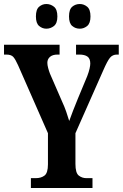

<svg xmlns="http://www.w3.org/2000/svg" viewBox="-20 -937 612 957"><path d="M134 0V-49H158Q185 -49 202 -62Q219 -75 219 -118V-273L70 -612Q57 -641 46.5 -653Q36 -665 11 -665H0V-714H277V-665H267Q242 -665 229 -653.5Q216 -642 216 -624Q216 -613 220 -598Q224 -583 229 -570L289 -432Q302 -404 310 -380.5Q318 -357 325 -334Q333 -357 344 -385Q355 -413 368 -445L415 -558Q423 -579 426.5 -595Q430 -611 430 -620Q430 -645 416 -655Q402 -665 375 -665H359V-714H572V-665H563Q541 -665 528 -649Q515 -633 495 -587L356 -273V-120Q356 -75 372.5 -62Q389 -49 411 -49H441V0ZM378 -794Q356 -794 340 -807.5Q324 -821 324 -855Q324 -890 340 -903.5Q356 -917 378 -917Q398 -917 414.5 -903.5Q431 -890 431 -855Q431 -821 414.5 -807.5Q398 -794 378 -794ZM211 -794Q191 -794 175 -807.5Q159 -821 159 -855Q159 -890 175 -903.5Q191 -917 211 -917Q232 -917 249 -903.5Q266 -890 266 -855Q266 -821 249 -807.5Q232 -794 211 -794Z"/></svg>

Font: Noto Serif Armenian ExtraCondensed
Style: Bold
Weight: 700
Width: 2
Designer: Monotype Design Team
Foundry: Monotype Imaging Inc.
Version: Version 2.008; ttfautohint (v1.8.4.7-5d5b)